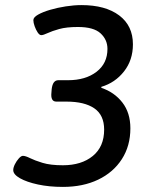

<svg xmlns="http://www.w3.org/2000/svg" viewBox="-20 -727 629 754"><path d="M227 7Q173 7 129 -2.5Q85 -12 58.5 -27Q32 -42 32 -59Q32 -69 38.5 -82Q45 -95 54 -105Q63 -115 70 -115Q80 -115 98 -106Q116 -97 147 -87.5Q178 -78 227 -78Q300 -78 344.5 -114.5Q389 -151 389 -218Q389 -275 350.5 -301.5Q312 -328 241 -328H201Q178 -328 182 -364L183 -377Q187 -412 209 -412H247Q316 -412 359 -445Q402 -478 402 -535Q402 -571 375 -596Q348 -621 286 -621Q241 -621 212.5 -613Q184 -605 167 -597Q150 -589 142 -589Q135 -589 128 -599.5Q121 -610 116 -624Q111 -638 111 -648Q111 -659 129.5 -669.5Q148 -680 177 -688.5Q206 -697 238.5 -702Q271 -707 300 -707Q394 -707 448 -666.5Q502 -626 502 -553Q502 -491 467 -446.5Q432 -402 378 -386V-382Q429 -365 460.5 -324.5Q492 -284 492 -223Q492 -154 458.5 -102Q425 -50 365.5 -21.5Q306 7 227 7Z"/></svg>

Font: Asap Semi Expanded Semi Expanded Medium
Style: Italic
Weight: 500
Width: 6
Italic angle: -6°
Designer: Pablo Cosgaya
Foundry: Omnibus-Type
Version: Version 3.001; ttfautohint (v1.8.4.7-5d5b)